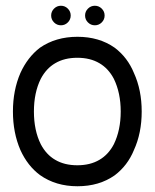

<svg xmlns="http://www.w3.org/2000/svg" viewBox="-20 -648 538 668"><path d="M168 -570Q178 -560 192 -560Q206 -560 216 -570Q226 -580 226 -594Q226 -608 216 -618Q206 -628 192 -628Q178 -628 168 -618Q158 -608 158 -594Q158 -580 168 -570ZM286 -570Q296 -560 310 -560Q324 -560 334 -570Q344 -580 344 -594Q344 -608 334 -618Q324 -628 310 -628Q296 -628 286 -618Q276 -608 276 -594Q276 -580 286 -570ZM379 -38Q424 -72 446 -126Q473 -185 473 -260Q473 -335 446 -394Q424 -448 379 -482Q325 -520 249.5 -520Q174 -520 119 -482Q76 -449 51 -394Q25 -334 25 -260Q25 -186 51 -126Q76 -71 119 -39Q174 0 249.5 0Q325 0 379 -38ZM249 -447Q294 -447 326 -428Q357 -410 376 -374Q400 -325 400 -260Q400 -195 376 -146Q357 -110 326 -92Q294 -73 249 -73Q204 -73 172 -92Q141 -110 122 -146Q98 -194 98 -260Q98 -326 122 -374Q141 -410 172 -428Q204 -447 249 -447Z"/></svg>

Font: Venice Serif Bold
Style: Regular
Weight: 700
Designer: Bruno Pierini
Foundry: Unio | Creative Solutions
Version: Version 1.000;PS 001.000;hotconv 1.0.70;makeotf.lib2.5.58329